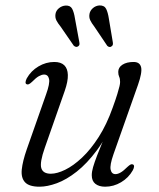

<svg xmlns="http://www.w3.org/2000/svg" viewBox="-20 -696 602 725"><path d="M482 -75Q486.5 -73 486.2 -67.2Q486 -61.5 481.5 -53Q465.5 -24.5 437.2 -7.8Q409 9 377 9Q354 9 340.2 -1.8Q326.5 -12.5 326.5 -34.5Q326.5 -47.5 331.5 -65Q336.5 -82.5 346.8 -109.2Q357 -136 374 -177Q391 -218 415 -278L412.5 -252Q383 -178.5 345.8 -128.5Q308.5 -78.5 269.8 -48Q231 -17.5 194.8 -4.2Q158.5 9 129.5 9Q90 9 74.5 -7.8Q59 -24.5 62.2 -56Q65.5 -87.5 81 -132L154 -339.5Q169 -381 165.2 -397.8Q161.5 -414.5 146.5 -414.5Q138 -414.5 127 -408.5Q116 -402.5 101 -387Q94 -380.5 89.2 -378.2Q84.5 -376 80.5 -378Q76 -380 76.5 -386Q77 -392 81 -400Q97 -428.5 125.2 -445.2Q153.5 -462 185 -462Q210 -462 222.8 -449.5Q235.5 -437 236.2 -413Q237 -389 224.5 -353L149 -137.5Q129.5 -82 136 -61Q142.5 -40 172 -40Q195.5 -40 226.2 -55Q257 -70 289.8 -100.8Q322.5 -131.5 352.8 -178.8Q383 -226 405.5 -289.5Q417.5 -322.5 423.2 -341.5Q429 -360.5 431.2 -370.2Q433.5 -380 433.5 -386.5Q433.5 -399 430 -406.2Q426.5 -413.5 426.5 -424.5Q426.5 -441.5 442.5 -451.8Q458.5 -462 484.5 -462Q508 -462 512.8 -442.2Q517.5 -422.5 501 -375.5L408.5 -113.5Q394 -72 397.8 -55.2Q401.5 -38.5 416 -38.5Q425 -38.5 435.8 -44.8Q446.5 -51 461.5 -66Q468.5 -72.5 473.2 -74.8Q478 -77 482 -75ZM263 -626.5 279.5 -537Q280.5 -532 280 -528Q279.5 -524 275 -521Q270.5 -518 266.2 -519.2Q262 -520.5 258.5 -523.5L208.5 -596Q199 -607.5 193.2 -618.5Q187.5 -629.5 189.5 -643Q191.5 -656 202.5 -665Q213.5 -674 227.5 -675Q245.5 -676 252.5 -662.8Q259.5 -649.5 263 -626.5ZM391 -626 406 -536.5Q407 -531.5 406 -527.2Q405 -523 400.5 -520.5Q396.5 -517.5 392.2 -518.8Q388 -520 385 -523L335.5 -596.5Q326 -608.5 320.8 -619.5Q315.5 -630.5 318 -644Q320.5 -656.5 331 -665.5Q341.5 -674.5 355.5 -675.5Q374 -676 380.8 -662.5Q387.5 -649 391 -626Z"/></svg>

Font: Fraunces Light
Style: Italic
Weight: 300
Italic angle: -16°
Version: Version 1.000;[b76b70a41]